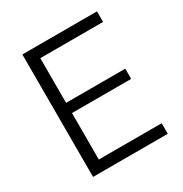

<svg xmlns="http://www.w3.org/2000/svg" viewBox="-166 -841 924 968"><g transform="rotate(-30 296.0 -356.5)"><path d="M98.5 0V-713H533V-651.5H167.5V-391.5H512V-332H167.5V-61.5H533.5V0Z"/></g></svg>

Font: Heraclito Light
Style: Regular
Weight: 300
Designer: Kostas Bartsokas (font) & Cristiano Sobral (main changes)
Foundry: Kostas Bartsokas (font) & Cristiano Sobral (main changes)
Version: Version 1.00;July 8, 2020;FontCreator 13.0.0.2655 64-bit